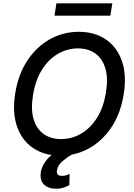

<svg xmlns="http://www.w3.org/2000/svg" viewBox="-20 -929 808 1158"><path d="M725.5 -356.5Q706.3 -241.8 651.1 -159.8Q595.9 -77.8 516.3 -33.9Q436.8 9.9 344.1 9.9Q248.2 9.9 180 -35.9Q111.9 -81.7 82.4 -166.9Q52.9 -252.1 72.4 -370Q91.6 -484.7 147 -566.9Q202.4 -649.1 282.3 -693.2Q362.2 -737.2 455.3 -737.2Q550.8 -737.2 618.4 -691.2Q686.1 -645.2 715.6 -560Q745 -474.8 725.5 -356.5ZM618.6 -370Q633.2 -457 615.4 -516.5Q597.7 -576 554.7 -606.5Q511.7 -637.1 450.6 -637.1Q386.4 -637.1 329.9 -604.6Q273.4 -572.1 233.7 -509.4Q193.9 -446.7 179.3 -356.5Q164.8 -269.5 182.7 -210.2Q200.6 -150.9 243.8 -120.6Q286.9 -90.2 347.7 -90.2Q412.3 -90.2 468.4 -122.5Q524.5 -154.8 564.3 -217.3Q604 -279.8 618.6 -370ZM316.8 209.2Q272 209.2 246.4 185Q220.9 160.9 225.5 115.4Q229.4 74.6 262.3 34.3Q295.1 -6 362.6 -34.1L419.4 -0.7Q383.9 19.9 356.4 43.5Q328.8 67.1 323.9 96.9Q317.1 131.7 354 131.7Q368.6 131.7 380.3 127.8Q392 123.9 399.9 120.4L398.1 187.9Q384.9 195.3 364 202.2Q343 209.2 316.8 209.2ZM657.7 -909.1 645.6 -834.5H308.6L320.3 -909.1Z"/></svg>

Font: Inter UI Medium
Style: Italic
Weight: 500
Italic angle: 9.39999°
Designer: Rasmus Andersson
Foundry: rsms
Version: 3.2;8d6f07862